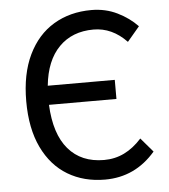

<svg xmlns="http://www.w3.org/2000/svg" viewBox="-53 -781 743 842"><g transform="rotate(-5 318.5 -360.0)"><path d="M61 -359Q61 -479 101.5 -563Q142 -647 214 -690Q286 -733 380 -733Q442 -733 494 -707.5Q546 -682 582 -644L528 -580Q464 -647 382 -647Q288 -647 230 -588Q172 -529 161 -419H456V-335H159Q165 -206 222 -139.5Q279 -73 379 -73Q427 -73 468 -93Q509 -113 545 -153L598 -91Q509 13 376 13Q283 13 212 -29.5Q141 -72 101 -155.5Q61 -239 61 -359Z"/></g></svg>

Font: Nebula Sans Medium
Style: Regular
Weight: 500
Designer: Paul D. Hunt for Adobe (as Source Sans)
Foundry: Nebula Entertainment & Broadcasting LLC
Version: Version 1.010